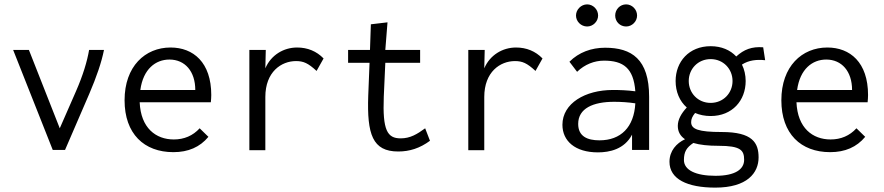

<svg xmlns="http://www.w3.org/2000/svg" viewBox="-20 -685 4040 877"><path d="M221 0H277L388 -257C421 -334 444 -401 455 -457H387C378 -404 359 -341 327 -268L253 -99L112 -457H40Z M772 10C840 10 893 -13 932 -60L892 -99C861 -65 821 -48 774 -48C692 -48 623 -100 618 -218H943C944 -229 945 -240 945 -251C945 -400 863 -468 759 -468C643 -468 549 -382 549 -227C549 -74 638 10 772 10ZM621 -274C634 -370 691 -413 754 -413C825 -413 872 -359 872 -274Z M1119 1H1192V-242C1192 -357 1265 -406 1332 -406C1366 -406 1387 -397 1426 -361L1458 -418C1426 -451 1385 -468 1337 -468C1276 -468 1218 -434 1192 -373L1194 -457H1119Z M1799 7C1851 7 1898 -8 1944 -42L1922 -99C1885 -72 1854 -53 1810 -53C1749 -53 1727 -90 1733 -243L1740 -398H1899V-457H1740L1750 -583L1674 -574L1670 -457H1570V-398H1668L1662 -248C1656 -72 1681 7 1799 7Z M2119 1H2192V-242C2192 -357 2265 -406 2332 -406C2366 -406 2387 -397 2426 -361L2458 -418C2426 -451 2385 -468 2337 -468C2276 -468 2218 -434 2192 -373L2194 -457H2119Z M2662 -564C2689 -564 2712 -587 2712 -614C2712 -642 2689 -665 2662 -665C2634 -665 2611 -641 2611 -614C2611 -587 2634 -564 2662 -564ZM2840 -564C2867 -564 2890 -587 2890 -614C2890 -642 2867 -665 2840 -665C2812 -665 2790 -642 2790 -614C2790 -586 2812 -564 2840 -564ZM2711 11C2764 11 2832 -3 2867 -70V0H2945V-243C2945 -415 2865 -467 2744 -467C2681 -467 2624 -446 2581 -403L2616 -357C2651 -391 2695 -408 2739 -408C2827 -408 2874 -374 2882 -268C2844 -273 2810 -274 2779 -274C2653 -274 2549 -213 2549 -115C2549 -41 2607 11 2711 11ZM2621 -119C2621 -190 2689 -220 2785 -220C2815 -220 2850 -218 2882 -213C2876 -104 2816 -44 2718 -44C2663 -44 2621 -62 2621 -119Z M3226 -155C3325 -155 3386 -226 3386 -315C3386 -342 3380 -368 3369 -390C3400 -410 3435 -414 3475 -410L3466 -469C3414 -473 3378 -459 3343 -427C3316 -456 3276 -474 3226 -474C3127 -474 3066 -403 3066 -315C3066 -266 3084 -223 3117 -194C3092 -167 3076 -139 3076 -110C3076 -83 3088 -63 3109 -49C3070 -31 3038 4 3038 54C3038 133 3119 172 3247 172C3393 172 3445 105 3445 34C3445 -33 3417 -82 3277 -82C3170 -82 3137 -95 3137 -127C3137 -141 3142 -153 3155 -169C3176 -160 3200 -155 3226 -155ZM3226 -215C3168 -215 3126 -260 3126 -315C3126 -370 3168 -415 3226 -415C3284 -415 3326 -370 3326 -315C3326 -260 3284 -215 3226 -215ZM3104 46C3104 8 3116 -11 3147 -32C3177 -23 3216 -19 3262 -19C3363 -19 3379 1 3379 45C3379 88 3339 118 3248 118C3158 118 3104 92 3104 46Z M3772 10C3840 10 3893 -13 3932 -60L3892 -99C3861 -65 3821 -48 3774 -48C3692 -48 3623 -100 3618 -218H3943C3944 -229 3945 -240 3945 -251C3945 -400 3863 -468 3759 -468C3643 -468 3549 -382 3549 -227C3549 -74 3638 10 3772 10ZM3621 -274C3634 -370 3691 -413 3754 -413C3825 -413 3872 -359 3872 -274Z"/></svg>

Font: Inconsolata
Style: Regular
Weight: 400
Monospace: yes
Designer: Raph Levien, Cyreal, Brenton Simpson
Foundry: Raph Levien, Cyreal, Google
Version: Version 3.100